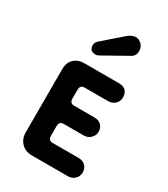

<svg xmlns="http://www.w3.org/2000/svg" viewBox="-152 -662 640 733"><g transform="rotate(30 167.5 -295.0)"><path d="M110 0Q81 0 63 -18Q45 -36 45 -65V-343Q45 -372 62 -388.5Q79 -405 107 -405H258Q300 -405 300 -365Q300 -348 288 -336.5Q276 -325 258 -325H155Q135 -325 135 -305V-265Q135 -245 155 -245H243Q263 -245 274 -234Q285 -223 285 -205Q285 -189 272.5 -177Q260 -165 243 -165H155Q135 -165 135 -145V-101Q135 -81 155 -81H268Q287 -81 298.5 -70Q310 -59 310 -40Q310 -23 298 -11.5Q286 0 268 0ZM110 -502 195 -576Q210 -588 226 -590Q242 -590 253.5 -578.5Q265 -567 265 -550Q265 -528 248 -519L143 -460Q140 -459 136.5 -457Q133 -455 128 -455Q100 -455 100 -480Q100 -493 110 -502Z"/></g></svg>

Font: Dongle
Style: Bold
Weight: 700
Designer: Yanghee Ryu
Foundry: Yanghee Ryu
Version: Version 2.000